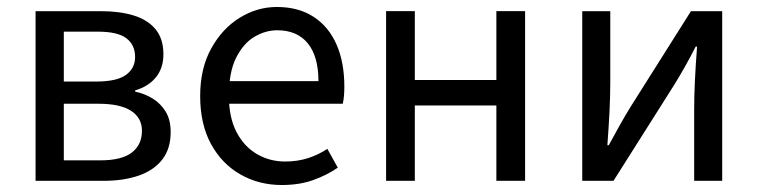

<svg xmlns="http://www.w3.org/2000/svg" viewBox="-20 -518 2171 550"><path d="M81.9 0V-486H268.9Q322.4 -486 362.5 -473.8Q402.7 -461.6 425.4 -434.4Q448.1 -407.1 448.1 -362.8Q448.1 -322.6 426.4 -296.3Q404.8 -270.1 367.2 -259.1V-255.5Q394.7 -249.8 417.7 -235.5Q440.7 -221.2 454.8 -197.8Q468.9 -174.5 468.9 -139.7Q468.9 -91.2 444.3 -60.3Q419.7 -29.4 376.5 -14.7Q333.2 0 276.6 0ZM162.8 -284.4H254.8Q315 -284.4 341 -303.6Q367 -322.7 367 -354.7Q367 -389.5 342 -408.4Q317 -427.3 260.5 -427.3H162.8ZM162.8 -58.7H267.8Q328.6 -58.7 357.6 -81Q386.6 -103.2 386.6 -143.7Q386.6 -180.5 355.2 -200.7Q323.9 -220.8 262.3 -220.8H162.8Z M787.4 12Q721.8 12 668.7 -18.3Q615.5 -48.6 584.4 -105.5Q553.4 -162.5 553.4 -242.9Q553.4 -322.1 585.1 -379.2Q616.7 -436.4 666.8 -467.2Q716.8 -498 772.9 -498Q835.3 -498 878.5 -469.7Q921.8 -441.5 944.1 -390.3Q966.4 -339.2 966.4 -270Q966.4 -257.5 965.5 -245.2Q964.6 -232.9 961.9 -220.8H612.3V-285.6H892.2Q892.2 -356.4 861.7 -393.9Q831.1 -431.3 774.1 -431.3Q740.7 -431.3 709 -412.7Q677.3 -394 656.5 -352.8Q635.7 -311.5 635.7 -243.7Q635.7 -181.8 657.4 -139.9Q679.2 -98 716.1 -76.6Q752.9 -55.3 796.7 -55.3Q832.2 -55.3 862.4 -65Q892.7 -74.8 917.7 -91.6L947.6 -37.7Q916.3 -16 876.7 -2Q837.1 12 787.4 12Z M1086 0V-486.1H1168.3V-288.8H1401.9V-486.1H1484.2V0H1401.9V-215.9H1168.3V0Z M1647.9 0V-486H1728.2V-284.1Q1728.2 -244.1 1726 -198.9Q1723.7 -153.8 1719.9 -102.1H1723.9Q1738.3 -128.8 1755.5 -159.5Q1772.8 -190.2 1786.5 -212.2L1959.3 -486H2048.8V0H1968.5V-202.5Q1968.5 -241.3 1970.6 -286.7Q1972.8 -332.2 1976.8 -384.5H1972.8Q1959.1 -357 1941.8 -326.5Q1924.6 -296.1 1910.2 -273.1L1737.4 0Z"/></svg>

Font: Source Sans 3 VF
Style: Regular
Weight: 200
Designer: Paul D. Hunt
Foundry: Adobe
Version: Version 3.046;hotconv 1.0.118;makeotfexe 2.5.65603